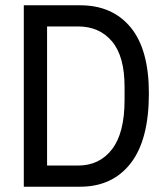

<svg xmlns="http://www.w3.org/2000/svg" viewBox="-20 -706 632 726"><path d="M70 0V-686H283Q405 -686 474 -602.5Q543 -519 543 -353Q543 -177 474 -88.5Q405 0 283 0ZM158 -80H275Q356 -80 403.5 -141.5Q451 -203 451 -328V-378Q451 -493 403.5 -549.5Q356 -606 275 -606H158Z"/></svg>

Font: Archivo Narrow
Style: Regular
Weight: 400
Designer: Hector Gatti
Foundry: Omnibus-Type
Version: Version 3.002